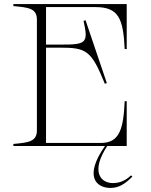

<svg xmlns="http://www.w3.org/2000/svg" viewBox="-20 -720 743 947"><path d="M452 -685C565 -685 588 -628 595 -478H605V-700H46V-690C119 -683 162 -680 162 -623V-77C162 -20 118 -17 46 -10V0H498C393 149 454 207 525 207C567 207 598 186 633 151L626 145C600 170 572 183 536 183C478 183 425 128 509 0H605V-221H595C589 -83 569 -15 478 -15H207V-485H274C405 -485 430 -473 497 -307L507 -310L402 -620L392 -617C418 -504 403 -500 274 -500H207V-685Z"/></svg>

Font: Sprat Thin
Style: Regular
Weight: 100
Designer: Ethan Nakache
Foundry: Collletttivo
Version: Version 2.000;Glyphs 3.2 (3217)